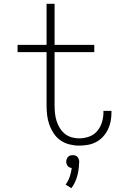

<svg xmlns="http://www.w3.org/2000/svg" viewBox="-20 -755 640 1006"><path d="M394 8Q369 8 343.5 1.5Q318 -5 297 -19.5Q276 -34 261.5 -56Q247 -78 238.5 -102Q230 -126 227 -151.5Q224 -177 224 -203V-482H72V-520H224V-735H266V-520H474V-482H266V-203Q266 -183 268 -162.5Q270 -142 276 -122.5Q282 -103 292.5 -85.5Q303 -68 318.5 -55Q334 -42 354 -36Q374 -30 394 -30Q421 -30 446.5 -39Q472 -48 489 -68Q506 -88 514 -114Q522 -140 522 -166Q522 -168 522 -170Q522 -172 522 -174H564Q564 -171 564 -168.5Q564 -166 564 -164Q564 -141 559.5 -118.5Q555 -96 545 -75.5Q535 -55 519 -38Q503 -21 483 -10.5Q463 0 440 4Q417 8 394 8ZM354 231 324 212Q338 193 345.5 170.5Q353 148 356 125Q350 125 344 122Q338 119 334.5 114.5Q331 110 329 104Q327 98 327 92Q327 85 329.5 78.5Q332 72 336.5 67Q341 62 347.5 60Q354 58 361 58Q368 58 374.5 60Q381 62 385.5 67Q390 72 392.5 78.5Q395 85 395 92V94L394 105Q393 139 383.5 171.5Q374 204 354 231Z"/></svg>

Font: Zed Sans Extralight Extended
Style: Regular
Weight: 200
Width: 7
Designer: Belleve Invis
Foundry: Belleve Invis
Version: Version 1.0.0; ttfautohint (v1.8.4)